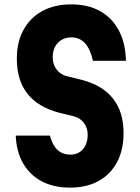

<svg xmlns="http://www.w3.org/2000/svg" viewBox="-20 -839 640 878"><path d="M208 -219Q220 -175 243 -153.5Q266 -132 302 -132Q338 -132 359.5 -157Q381 -182 381 -224Q381 -254 363.5 -277Q346 -300 318 -307L249 -324Q154 -349 105.5 -410.5Q57 -472 57 -570Q57 -647 87.5 -702.5Q118 -758 173.5 -788.5Q229 -819 306 -819Q383 -819 438 -788Q493 -757 523.5 -699.5Q554 -642 556 -561H405Q393 -615 368.5 -641.5Q344 -668 308 -668Q268 -668 244.5 -643Q221 -618 221 -576Q221 -545 238.5 -521.5Q256 -498 285 -491L353 -474Q449 -449 497 -388Q545 -327 545 -230Q545 -154 515.5 -98Q486 -42 431 -11.5Q376 19 301 19Q226 19 171.5 -9.5Q117 -38 86 -91.5Q55 -145 52 -219Z"/></svg>

Font: Martian Mono Condensed
Style: Bold
Weight: 700
Width: 3
Designer: Roman Shamin
Foundry: Evil Martians
Version: Version 1.000